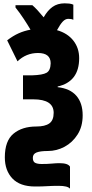

<svg xmlns="http://www.w3.org/2000/svg" viewBox="-20 -896 549 1152"><path d="M368 -876Q383 -876 396 -874.5Q409 -873 420 -868V-777Q410 -783 390 -783Q372 -783 356.5 -766.5Q341 -750 322 -715Q385 -697 420 -652.5Q455 -608 455 -547Q455 -406 326 -377V-373Q400 -365 438 -321.5Q476 -278 476 -204Q476 -137 445.5 -89Q415 -41 367.5 -15.5Q320 10 267 10Q221 10 199 19Q177 28 177 51Q177 74 191 81Q205 88 230 88Q265 88 291.5 85.5Q318 83 337 83Q388 83 400 104V236Q386 219 332 219Q292 219 263 221Q234 223 191 223Q100 223 54.5 175Q9 127 9 48Q9 -51 61 -94Q113 -137 198 -137Q250 -137 276 -155.5Q302 -174 302 -219Q302 -300 180 -300H118V-444H173Q236 -446 259.5 -459.5Q283 -473 284 -516Q284 -578 208 -578Q137 -578 85 -528L23 -654Q58 -681 91.5 -696Q125 -711 163 -718Q148 -744 123 -782Q98 -820 73 -851V-865H174Q189 -852 206 -833.5Q223 -815 242 -792Q265 -833 295 -854.5Q325 -876 368 -876Z"/></svg>

Font: Noto Sans ExtraCondensed Black
Style: Regular
Weight: 900
Width: 2
Designer: Monotype Design Team
Foundry: Monotype Imaging Inc.
Version: Version 2.013; ttfautohint (v1.8.4.7-5d5b)